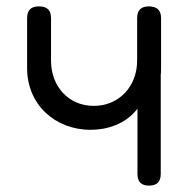

<svg xmlns="http://www.w3.org/2000/svg" viewBox="-20 -582 592 602"><path d="M65 -368C65 -254 153 -175 264 -175C315 -175 373 -192 411 -241V-37C411 -12 423 0 447 0C472 0 484 -12 484 -37V-347C485 -354 485 -361 485 -368V-525C485 -547 475 -559 456 -561C455 -561 453 -562 452 -562H447C422 -562 410 -550 410 -525V-392C410 -312 354 -250 274 -250C195 -250 140 -311 140 -392V-525C140 -550 128 -562 102 -562C77 -562 65 -550 65 -525Z"/></svg>

Font: Numismatica Pro
Style: Regular
Weight: 400
Designer: Chris Hopkins
Foundry: Edward C. D. Hopkins
Version: Version 2.19D